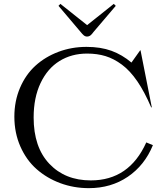

<svg xmlns="http://www.w3.org/2000/svg" viewBox="-20 -957 859 992"><path d="M449.2 -24.9Q647.5 -24.9 735.8 -221.2L770 -207Q727.5 -103 640.6 -43.9Q553.7 15.1 439 15.1Q361.3 15.1 291.5 -10.7Q221.7 -36.6 168.9 -83.3Q116.2 -129.9 85.2 -200.2Q54.2 -270.5 54.2 -354Q54.2 -435.1 83.5 -503.4Q112.8 -571.8 163.3 -617.7Q213.9 -663.6 282 -689.2Q350.1 -714.8 426.8 -714.8Q500 -714.8 555.7 -694.6Q611.3 -674.3 659.2 -633.8L704.1 -696.8H706.1L764.2 -402.8L761.2 -401.9Q727.1 -481.9 689.5 -536.9Q651.9 -591.8 610.1 -622.8Q568.4 -653.8 525.4 -667Q482.4 -680.2 430.2 -680.2Q349.6 -680.2 287.6 -641.8Q225.6 -603.5 189.7 -528.1Q153.8 -452.6 153.8 -350.1Q153.8 -196.3 235.1 -110.6Q316.4 -24.9 449.2 -24.9ZM282.2 -926.8 292 -937 430.2 -827.1 567.9 -937 578.1 -926.8 465.8 -794.9Q464.4 -793.5 461.4 -789.6Q458.5 -785.6 457.3 -784.2Q456.1 -782.7 453.4 -779.8Q450.7 -776.9 449.2 -775.6Q447.8 -774.4 445.3 -772.7Q442.9 -771 440.7 -770.3Q438.5 -769.5 435.8 -768.8Q433.1 -768.1 430.2 -768.1Q420.4 -768.1 412.8 -774.4Q405.3 -780.8 394 -794.9Z"/></svg>

Font: Messapia
Style: Regular
Weight: 400
Designer: Luca Marsano
Foundry: Collletttivo
Version: Version 1.000;FEAKit 1.0